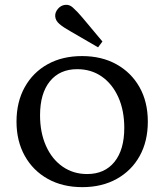

<svg xmlns="http://www.w3.org/2000/svg" viewBox="-20 -761 677 791"><path d="M319 10Q238 10 177 -24Q116 -58 82 -119Q48 -180 48 -260Q48 -341 82 -402Q116 -463 176.5 -496.5Q237 -530 318 -530Q399 -530 460 -496Q521 -462 555 -401.5Q589 -341 589 -260Q589 -179 555.5 -118.5Q522 -58 461 -24Q400 10 319 10ZM339 -44Q411 -44 451.5 -94Q492 -144 492 -234Q492 -306 467.5 -360.5Q443 -415 399.5 -445.5Q356 -476 298 -476Q226 -476 185.5 -426Q145 -376 145 -286Q145 -215 169.5 -160Q194 -105 238 -74.5Q282 -44 339 -44ZM384 -566 272 -631Q259 -639 247 -646Q235 -653 224 -663Q209 -676 207.5 -693Q206 -710 219 -725Q231 -739 248.5 -741Q266 -743 280 -730Q291 -720 300.5 -710Q310 -700 320 -688L402 -590Z"/></svg>

Font: Hedvig Letters Serif 12pt
Style: Regular
Weight: 400
Designer: Alexander Örn & Tor Weibull
Foundry: Kanon Foundry
Version: Version 1.000; ttfautohint (v1.8.4.7-5d5b)